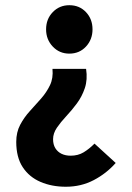

<svg xmlns="http://www.w3.org/2000/svg" viewBox="-20 -528 503 734"><path d="M231.7 185.9Q177.9 185.9 134.9 167.4Q91.9 149 67 111.3Q42.1 73.6 42.1 14.4Q42.1 -22.4 57.1 -50.8Q72 -79.1 94 -103.2Q116 -127.2 137 -151.1Q157.9 -174.9 171 -202.1Q184.1 -229.3 180.6 -264.8H309.1Q315.3 -223.7 304.3 -191.2Q293.4 -158.7 273.8 -132.4Q254.2 -106.1 233 -83.5Q211.9 -60.9 197.4 -39.6Q182.9 -18.3 182.9 4.2Q182.9 24.7 191.7 38.8Q200.5 52.8 215.4 60Q230.4 67.2 250.1 67.2Q278.3 67.2 299.7 54.3Q321.2 41.3 341.3 21L422.3 95Q386.9 135.1 338.5 160.5Q290.1 185.9 231.7 185.9ZM245 -323Q207.2 -323 181.7 -350Q156.2 -377 156.2 -415.7Q156.2 -455.2 181.7 -481.6Q207.2 -508.1 245 -508.1Q283.7 -508.1 308.7 -481.6Q333.7 -455.2 333.7 -415.7Q333.7 -377 308.7 -350Q283.7 -323 245 -323Z"/></svg>

Font: Source Sans Variable
Style: Regular
Weight: 200
Designer: Paul D. Hunt
Foundry: Adobe Systems Incorporated
Version: Version 3.006;hotconv 1.0.111;makeotfexe 2.5.65597